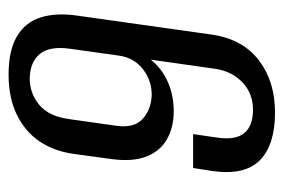

<svg xmlns="http://www.w3.org/2000/svg" viewBox="-124 -510 645 436"><g transform="rotate(-90 198.0 -292.5)"><path d="M160 10Q87 10 52 -24Q17 -58 27 -131L34 -176H111L103 -121Q97 -79 113.5 -59.5Q130 -40 166 -40Q203 -40 228 -63.5Q253 -87 259 -124L280 -272Q259 -246 228.5 -233Q198 -220 163 -220Q127 -220 100 -235Q73 -250 60.5 -281Q48 -312 54 -359L66 -447Q72 -491 94 -524Q116 -557 154.5 -576Q193 -595 246 -595Q301 -595 333 -576Q365 -557 376 -522Q387 -487 380 -439L337 -134Q327 -64 279 -27Q231 10 160 10ZM200 -270Q233 -270 258.5 -290Q284 -310 289 -343L305 -457Q311 -502 293 -524Q275 -546 238 -547Q203 -547 177 -525Q151 -503 145 -457L130 -351Q124 -310 145.5 -290.5Q167 -271 200 -270Z"/></g></svg>

Font: Alumni Sans Thin Medium
Style: Italic
Weight: 500
Italic angle: -8°
Version: Version 1.016